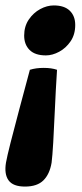

<svg xmlns="http://www.w3.org/2000/svg" viewBox="-30 -504 302 707"><path d="M131 -254Q160 -254 180 -247Q175 -169 172 -99.5Q169 -30 166 21Q163 72 160 95Q153 137 130 160Q107 183 62 183Q18 183 1.5 160Q-15 137 -8 95Q-4 72 9 21Q22 -30 40.5 -99.5Q59 -169 80 -247Q102 -254 131 -254ZM168 -484Q207 -484 227 -464.5Q247 -445 247 -412Q247 -377 230 -352Q213 -327 188 -313.5Q163 -300 139 -300Q99 -300 79 -320Q59 -340 59 -373Q59 -407 76 -432Q93 -457 118 -470.5Q143 -484 168 -484Z"/></svg>

Font: Petrona Black
Style: Italic
Weight: 900
Italic angle: -9°
Designer: Ringo R. Seeber
Foundry: Ringo R. Seeber
Version: Version 2.001; ttfautohint (v1.8.3)